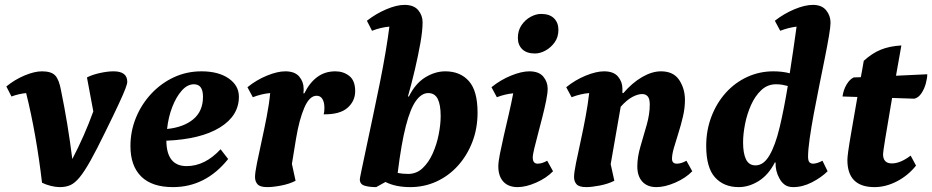

<svg xmlns="http://www.w3.org/2000/svg" viewBox="-20 -754 3816 786"><path d="M225 12Q208 12 188 7Q168 2 152 -6Q141 -101 124.5 -195Q108 -289 87 -373Q57 -370 27 -359L6 -400Q40 -428 80.5 -445Q121 -462 152 -462Q190 -462 206 -445Q222 -428 230 -383Q244 -315 255.5 -245Q267 -175 276 -103Q325 -196 362 -298L336 -437Q357 -448 388.5 -455Q420 -462 445 -462Q501 -462 501 -419Q501 -411 493 -390Q485 -369 465.5 -327Q446 -285 411 -214Q375 -140 350 -95.5Q325 -51 305.5 -27.5Q286 -4 267.5 4Q249 12 225 12Z M688 12Q602 12 558 -31.5Q514 -75 514 -156Q514 -217 536.5 -272Q559 -327 599 -370Q639 -413 691.5 -437.5Q744 -462 805 -462Q874 -462 916 -433Q958 -404 958 -358Q958 -280 880 -232Q802 -184 661 -178Q662 -74 744 -74Q819 -74 883 -143L914 -103Q822 12 688 12ZM774 -409Q747 -409 724 -383Q701 -357 685 -315.5Q669 -274 664 -226Q732 -233 771.5 -266Q811 -299 811 -358Q811 -409 774 -409Z M1074 12Q1045 12 1034.5 0.5Q1024 -11 1024 -29Q1024 -47 1032 -86.5Q1040 -126 1051 -176Q1062 -226 1072 -277.5Q1082 -329 1086 -373Q1051 -370 1015 -356L993 -397Q1030 -427 1073 -444.5Q1116 -462 1148 -462Q1187 -462 1205 -440.5Q1223 -419 1223 -391Q1223 -386 1223 -382Q1223 -378 1222 -372H1226Q1247 -415 1278.5 -438.5Q1310 -462 1353 -462Q1386 -462 1410 -443Q1434 -424 1434 -381Q1434 -340 1402.5 -312.5Q1371 -285 1305 -286Q1307 -293 1307.5 -300Q1308 -307 1308 -313Q1308 -335 1300 -348.5Q1292 -362 1276 -362Q1247 -362 1226 -313.5Q1205 -265 1192 -187L1175 -83L1190 -14Q1165 -1 1131.5 5.5Q1098 12 1074 12Z M1520 12Q1491 12 1472 6Q1453 0 1453 -20Q1453 -24 1460.5 -59.5Q1468 -95 1480 -152Q1492 -209 1506.5 -277Q1521 -345 1535 -414.5Q1549 -484 1559 -544Q1569 -604 1574 -645Q1539 -642 1503 -628L1482 -669Q1519 -698 1561.5 -716Q1604 -734 1636 -734Q1674 -734 1692 -712.5Q1710 -691 1710 -663Q1710 -629 1701 -578Q1692 -527 1678.5 -469.5Q1665 -412 1650 -359H1654Q1680 -412 1720.5 -437Q1761 -462 1803 -462Q1864 -462 1899.5 -422Q1935 -382 1935 -293Q1935 -228 1913.5 -172.5Q1892 -117 1854.5 -75.5Q1817 -34 1767 -11Q1717 12 1659 12Q1631 12 1605.5 7Q1580 2 1558 -9ZM1733 -373Q1706 -373 1683 -341.5Q1660 -310 1641.5 -238.5Q1623 -167 1608 -46Q1628 -42 1651 -42Q1685 -42 1710 -65.5Q1735 -89 1751.5 -126Q1768 -163 1776 -204Q1784 -245 1784 -279Q1784 -325 1772 -349Q1760 -373 1733 -373Z M2099 12Q2061 12 2040.5 -10.5Q2020 -33 2020 -73Q2020 -91 2026.5 -124Q2033 -157 2042.5 -198.5Q2052 -240 2062.5 -285Q2073 -330 2081 -372Q2048 -369 2014 -356L1992 -397Q2029 -427 2072 -444.5Q2115 -462 2147 -462Q2186 -462 2204 -440.5Q2222 -419 2222 -391Q2222 -373 2216 -343Q2210 -313 2201 -277.5Q2192 -242 2183 -208Q2174 -174 2167.5 -147.5Q2161 -121 2161 -109Q2161 -84 2181 -84Q2199 -84 2220 -96L2244 -53Q2217 -25 2175 -6.5Q2133 12 2099 12ZM2170 -535Q2136 -535 2118 -552.5Q2100 -570 2100 -599Q2100 -629 2115 -651Q2130 -673 2152 -685Q2174 -697 2195 -697Q2230 -697 2248 -679Q2266 -661 2266 -632Q2266 -602 2250.5 -580.5Q2235 -559 2213 -547Q2191 -535 2170 -535Z M2380 12Q2351 12 2340.5 0.5Q2330 -11 2330 -29Q2330 -47 2338 -86.5Q2346 -126 2357 -176Q2368 -226 2377.5 -277.5Q2387 -329 2392 -373Q2356 -370 2320 -356L2298 -397Q2335 -427 2378 -444.5Q2421 -462 2453 -462Q2492 -462 2510 -440.5Q2528 -419 2528 -391Q2528 -387 2528 -382.5Q2528 -378 2528 -373H2532Q2568 -415 2608.5 -438.5Q2649 -462 2686 -462Q2737 -462 2760.5 -426.5Q2784 -391 2784 -345Q2784 -312 2776 -277.5Q2768 -243 2757.5 -210Q2747 -177 2739 -149.5Q2731 -122 2731 -104Q2731 -84 2751 -84Q2769 -84 2790 -96L2814 -53Q2787 -25 2744.5 -6.5Q2702 12 2667 12Q2630 12 2609.5 -10.5Q2589 -33 2589 -73Q2589 -111 2602 -155Q2615 -199 2627.5 -243Q2640 -287 2640 -326Q2640 -350 2631.5 -359.5Q2623 -369 2609 -369Q2591 -369 2568.5 -357Q2546 -345 2521 -317L2480 -82L2495 -14Q2469 -1 2435.5 5.5Q2402 12 2380 12Z M3004 12Q2943 12 2907 -28Q2871 -68 2871 -157Q2871 -221 2892.5 -277Q2914 -333 2951.5 -374.5Q2989 -416 3039 -439Q3089 -462 3146 -462Q3164 -462 3181 -460Q3198 -458 3213 -454Q3220 -499 3227 -546.5Q3234 -594 3241 -645Q3208 -641 3174 -628L3152 -669Q3189 -698 3232 -716Q3275 -734 3308 -734Q3344 -734 3362 -712Q3380 -690 3380 -661Q3380 -645 3373.5 -606.5Q3367 -568 3356.5 -515.5Q3346 -463 3334 -404Q3322 -345 3311.5 -288.5Q3301 -232 3294.5 -186Q3288 -140 3288 -113Q3288 -96 3293.5 -90Q3299 -84 3309 -84Q3316 -84 3326 -87Q3336 -90 3347 -96L3368 -53Q3343 -28 3304.5 -8Q3266 12 3227 12Q3205 12 3191.5 1.5Q3178 -9 3170 -25Q3154 -54 3155 -89H3152Q3126 -38 3086 -13Q3046 12 3004 12ZM3022 -171Q3022 -126 3034 -101.5Q3046 -77 3073 -77Q3106 -77 3130 -118Q3154 -159 3171.5 -232Q3189 -305 3205 -402Q3194 -405 3182.5 -407Q3171 -409 3157 -409Q3122 -409 3096.5 -385Q3071 -361 3054.5 -324Q3038 -287 3030 -246Q3022 -205 3022 -171Z M3560 12Q3449 12 3449 -99Q3449 -110 3452.5 -135.5Q3456 -161 3465 -213Q3474 -265 3490 -357L3429 -359Q3433 -387 3446 -408.5Q3459 -430 3475 -437L3504 -438Q3507 -454 3510 -470.5Q3513 -487 3516 -505Q3550 -536 3585.5 -550.5Q3621 -565 3670 -568Q3658 -500 3648 -444L3776 -450Q3776 -434 3770 -412Q3764 -390 3752 -372Q3740 -354 3723 -350L3632 -353Q3613 -242 3604 -186.5Q3595 -131 3595 -123Q3595 -85 3631 -85Q3666 -85 3708 -117L3730 -76Q3697 -35 3651.5 -11.5Q3606 12 3560 12Z"/></svg>

Font: Petrona ExtraBold
Style: Italic
Weight: 800
Italic angle: -9°
Designer: Ringo R. Seeber
Foundry: Ringo R. Seeber
Version: Version 2.001; ttfautohint (v1.8.3)